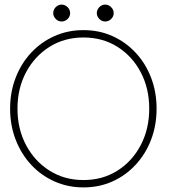

<svg xmlns="http://www.w3.org/2000/svg" viewBox="-20 -803 746 835"><path d="M56 -330.5Q56 -242.5 93.2 -172.2Q130.5 -102 195.2 -61Q260 -20 343 -20Q426.5 -20 491 -61Q555.5 -102 592.2 -172.2Q629 -242.5 629 -330.5Q629 -418.5 592.2 -488.5Q555.5 -558.5 491 -599.2Q426.5 -640 343 -640Q260 -640 195.2 -599.2Q130.5 -558.5 93.2 -488.5Q56 -418.5 56 -330.5ZM24 -330.5Q24 -402.5 48 -464.8Q72 -527 115.2 -573.5Q158.5 -620 216.8 -646Q275 -672 343 -672Q411.5 -672 469.2 -646Q527 -620 570.2 -573.5Q613.5 -527 637.2 -464.8Q661 -402.5 661 -330.5Q661 -258 637.2 -195.8Q613.5 -133.5 570.2 -86.8Q527 -40 469.2 -14Q411.5 12 343 12Q275 12 216.8 -14Q158.5 -40 115.2 -86.8Q72 -133.5 48 -195.8Q24 -258 24 -330.5ZM437.5 -709.5Q422.5 -709.5 411.8 -720.8Q401 -732 401 -746Q401 -760.5 411.8 -771.8Q422.5 -783 437.5 -783Q452 -783 463.2 -772Q474.5 -761 474.5 -746Q474.5 -731 463.2 -720.2Q452 -709.5 437.5 -709.5ZM248 -709.5Q233 -709.5 222.2 -720.8Q211.5 -732 211.5 -746Q211.5 -760.5 222.2 -771.8Q233 -783 248 -783Q262.5 -783 273.8 -772Q285 -761 285 -746Q285 -731 273.8 -720.2Q262.5 -709.5 248 -709.5Z"/></svg>

Font: League Spartan Thin
Style: Regular
Weight: 100
Foundry: The League of Moveable Type
Version: Version 2.002